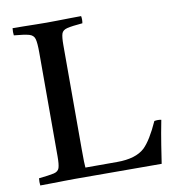

<svg xmlns="http://www.w3.org/2000/svg" viewBox="-79 -772 773 844"><g transform="rotate(-10 307.0 -350.0)"><path d="M33 1Q31 -14 33 -31Q80 -36 100 -40.5Q120 -45 125 -60.5Q130 -76 130 -111V-576Q130 -618 125 -636Q120 -654 99.5 -659.5Q79 -665 33 -669Q31 -684 33 -701Q54 -701 82.5 -700.5Q111 -700 139 -699.5Q167 -699 185 -699Q204 -699 232.5 -699.5Q261 -700 290.5 -700.5Q320 -701 339 -701Q342 -686 339 -669Q292 -665 271 -660Q250 -655 245 -640Q240 -625 240 -589V-124Q240 -90 240.5 -69.5Q241 -49 242 -42H384Q467 -42 507 -79Q540 -111 576 -191Q592 -194 607 -191Q595 -130 587.5 -81.5Q580 -33 575 0Q478 0 381.5 -0.5Q285 -1 188 -1Q169 -1 140 -0.5Q111 0 82 0.5Q53 1 33 1Z"/></g></svg>

Font: Tiro Telugu
Style: Regular
Weight: 400
Designer: Telugu: John Hudson & Fiona Ross. Latin: John Hudson.
Foundry: Tiro Typeworks Ltd.
Version: Version 1.52